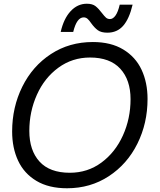

<svg xmlns="http://www.w3.org/2000/svg" viewBox="-20 -998 855 1028"><path d="M45 -294Q45 -424 99.5 -534Q154 -644 252.5 -708.5Q351 -773 477 -773Q574 -773 640 -733Q706 -693 738 -624.5Q770 -556 770 -468Q770 -338 715.5 -228.5Q661 -119 562.5 -54.5Q464 10 339 10Q241 10 175 -29.5Q109 -69 77 -137.5Q45 -206 45 -294ZM679 -467Q679 -570 624 -630Q569 -690 462 -690Q367 -690 292.5 -635.5Q218 -581 177.5 -490.5Q137 -400 137 -297Q137 -193 191.5 -133Q246 -73 354 -73Q449 -73 523 -127.5Q597 -182 638 -272.5Q679 -363 679 -467ZM468 -874Q458 -889 449 -897Q440 -905 428 -905Q391 -905 372 -827H305Q321 -898 358 -938Q395 -978 445 -978Q475 -978 491.5 -965Q508 -952 526 -928Q539 -911 547.5 -903.5Q556 -896 569 -896Q585 -896 598.5 -915Q612 -934 621 -973H690Q672 -897 639.5 -860Q607 -823 555 -823Q522 -823 504 -836Q486 -849 468 -874Z"/></svg>

Font: Open Sauce Sans
Style: Italic
Weight: 400
Italic angle: -10°
Designer: Alfredo Marco Pradil
Foundry: Creative Sauce Fz LLC
Version: Version 1.477